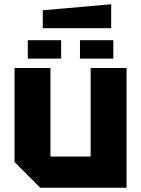

<svg xmlns="http://www.w3.org/2000/svg" viewBox="-20 -878 660 898"><path d="M572 -560V0H168L48 -120V-560H216V-146H404V-560ZM110 -604V-690H266V-604ZM354 -604V-690H510V-604ZM180 -746V-830L500 -858V-746Z"/></svg>

Font: Tektur
Style: Bold
Weight: 700
Designer: Adam Jagosz
Foundry: Adam Jagosz
Version: Version 1.005;gftools[0.9.30]